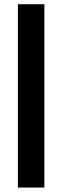

<svg xmlns="http://www.w3.org/2000/svg" viewBox="-20 -872 287 885"><path d="M184.5 -7.5V-852.5H62.5V-7.5Z"/></svg>

Font: Stormning
Style: Light
Weight: 400
Designer: Robert Jablonski, Mew Too
Foundry: Cannot Into Space Fonts
Version: Version 0.90